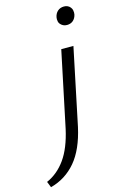

<svg xmlns="http://www.w3.org/2000/svg" viewBox="-282 -733 689 1099"><g transform="rotate(-15 63.0 -183.0)"><path d="M138 -441H210L115 14Q87 141 27 212Q-33 283 -123 307L-137 272Q-71 243 -25.5 179Q20 115 44 7ZM206 -566Q193 -566 183.5 -571Q174 -576 167.5 -583.5Q161 -591 159.5 -599.5Q158 -608 158 -613Q158 -619 159 -624Q163 -646 178 -659.5Q193 -673 216 -673Q228 -673 237.5 -668.5Q247 -664 253.5 -655.5Q260 -647 261.5 -639Q263 -631 263 -625Q263 -620 262 -613Q257 -591 242.5 -578.5Q228 -566 206 -566Z"/></g></svg>

Font: Isabella Sans
Style: Italic
Weight: 400
Italic angle: -12°
Designer: Christian Thalmann (Catharsis Fonts), Cristiano Sobral
Foundry: The Isabella Sans Project Authors
Version: Version 2.026; ttfautohint (v1.8.4.7-5d5b-dirty)